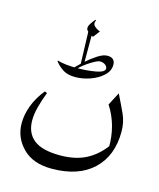

<svg xmlns="http://www.w3.org/2000/svg" viewBox="-90 -475 568 685"><g transform="rotate(15 194.5 -133.0)"><path d="M326.7 -177.7Q345.2 -140.6 358.4 -111.6Q371.6 -82.5 371.6 -48.3Q371.6 41.5 317.1 92.8Q262.7 144 164.1 144Q95.2 144 57.4 105.7Q19.5 67.4 19.5 14.2Q19.5 -17.6 32.2 -51.3Q44.9 -85 70.3 -116.2L79.1 -112.3Q66.9 -81.1 60.1 -54.2Q53.2 -27.3 53.2 -4.9Q53.2 41 83.7 65.7Q114.3 90.3 181.2 90.3Q237.8 90.3 277.1 69.8Q316.4 49.3 345.2 9.8L342.8 19.5Q344.2 -64.5 301.8 -129.9ZM160.6 -193.4 155.8 -226.1Q195.8 -226.1 228 -231.9Q260.3 -237.8 260.3 -251Q260.3 -258.8 252.4 -264.6Q244.6 -270.5 232.4 -270.5Q224.1 -270.5 200.7 -256.1Q177.2 -241.7 158.7 -223.1L147.5 -224.1Q158.2 -235.4 177.2 -252.7Q196.3 -270 217 -283.4Q237.8 -296.9 252.9 -296.9Q281.7 -296.9 281.7 -270.5Q281.7 -248 262.7 -230.5Q243.7 -212.9 215.6 -203.1Q187.5 -193.4 160.6 -193.4ZM161.1 -193.4Q132.8 -193.4 115.2 -204.8Q97.7 -216.3 85.9 -231.9L86.9 -234.4Q102.1 -230 120.1 -228Q138.2 -226.1 156.2 -226.1ZM168.5 -240.7 164.6 -365.7 179.7 -356.4V-250.5ZM185.5 -348.6Q174.3 -354 166.3 -360.4Q158.2 -366.7 158.2 -374Q158.2 -382.8 166.7 -394.8Q175.3 -406.7 178.7 -409.7L181.2 -408.2Q174.3 -395.5 182.6 -387Q190.9 -378.4 204.6 -373.5Z"/></g></svg>

Font: Lateef ExtraLight
Style: Regular
Weight: 200
Designer: SIL International
Foundry: SIL International
Version: Version 4.200